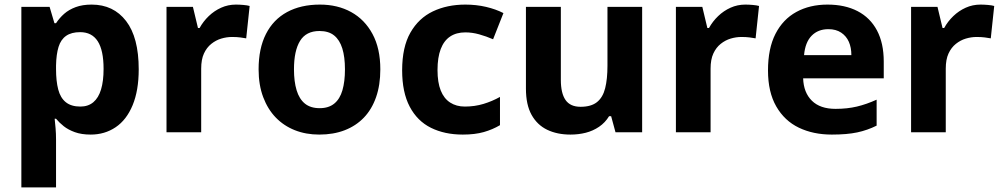

<svg xmlns="http://www.w3.org/2000/svg" viewBox="-20 -576 4361 836"><path d="M379 -556Q474 -556 529 -484.5Q584 -413 584 -274Q584 -182 557.5 -118Q531 -54 483.5 -22Q436 10 375 10Q335 10 306 -0.5Q277 -11 257.5 -26.5Q238 -42 224 -59H218Q220 -41 222 -17.5Q224 6 224 31V240H73V-546H196L217 -475H224Q239 -498 259.5 -516Q280 -534 309.5 -545Q339 -556 379 -556ZM329 -436Q291 -436 268 -420Q245 -404 235 -372Q225 -340 224 -291V-275Q224 -223 233.5 -186.5Q243 -150 266.5 -131Q290 -112 330 -112Q364 -112 386.5 -131Q409 -150 420 -186.5Q431 -223 431 -276Q431 -357 405.5 -396.5Q380 -436 329 -436Z M1007 -556Q1022 -556 1039.5 -554.5Q1057 -553 1067 -550L1052 -409Q1041 -411 1026 -413Q1011 -415 990 -415Q967 -415 943.5 -408Q920 -401 900 -385Q880 -369 868 -343Q856 -317 856 -277V0H705V-546H820L842 -454H849Q865 -483 889 -506Q913 -529 943 -542.5Q973 -556 1007 -556Z M1636 -274Q1636 -206 1617.5 -153Q1599 -100 1564.5 -64Q1530 -28 1481 -9Q1432 10 1370 10Q1312 10 1264 -9Q1216 -28 1181 -64Q1146 -100 1126 -153Q1106 -206 1106 -274Q1106 -365 1138 -428Q1170 -491 1230 -523.5Q1290 -556 1373 -556Q1450 -556 1509 -523.5Q1568 -491 1602 -428Q1636 -365 1636 -274ZM1260 -274Q1260 -221 1271.5 -183Q1283 -145 1307.5 -125Q1332 -105 1372 -105Q1411 -105 1435.5 -125Q1460 -145 1471 -183Q1482 -221 1482 -274Q1482 -328 1470.5 -365Q1459 -402 1435 -421.5Q1411 -441 1371 -441Q1313 -441 1286.5 -398Q1260 -355 1260 -274Z M1995 10Q1916 10 1856.5 -19.5Q1797 -49 1764 -111.5Q1731 -174 1731 -270Q1731 -371 1767 -434Q1803 -497 1865 -526.5Q1927 -556 2006 -556Q2054 -556 2096.5 -546Q2139 -536 2172 -519L2127 -405Q2097 -418 2066.5 -426.5Q2036 -435 2006 -435Q1967 -435 1940 -417Q1913 -399 1899 -362.5Q1885 -326 1885 -271Q1885 -217 1899 -182Q1913 -147 1940 -129.5Q1967 -112 2004 -112Q2047 -112 2085 -123.5Q2123 -135 2157 -154V-31Q2125 -12 2086.5 -1Q2048 10 1995 10Z M2776 -546V0H2660L2641 -70H2632Q2615 -42 2588.5 -24Q2562 -6 2530.5 2Q2499 10 2464 10Q2406 10 2362.5 -11Q2319 -32 2294.5 -76Q2270 -120 2270 -190V-546H2422V-228Q2422 -170 2442.5 -140.5Q2463 -111 2508 -111Q2554 -111 2579.5 -131.5Q2605 -152 2615 -192Q2625 -232 2625 -290V-546Z M3225 -556Q3240 -556 3257.5 -554.5Q3275 -553 3285 -550L3270 -409Q3259 -411 3244 -413Q3229 -415 3208 -415Q3185 -415 3161.5 -408Q3138 -401 3118 -385Q3098 -369 3086 -343Q3074 -317 3074 -277V0H2923V-546H3038L3060 -454H3067Q3083 -483 3107 -506Q3131 -529 3161 -542.5Q3191 -556 3225 -556Z M3583 -556Q3659 -556 3714 -527.5Q3769 -499 3798.5 -443.5Q3828 -388 3828 -308V-235H3477Q3479 -173 3515 -137.5Q3551 -102 3618 -102Q3669 -102 3711 -112Q3753 -122 3797 -142V-29Q3757 -9 3712.5 0.5Q3668 10 3602 10Q3521 10 3458.5 -20Q3396 -50 3360 -112.5Q3324 -175 3324 -269Q3324 -365 3356.5 -428.5Q3389 -492 3447.5 -524Q3506 -556 3583 -556ZM3587 -449Q3542 -449 3514 -420.5Q3486 -392 3481 -336H3687Q3687 -369 3676 -394Q3665 -419 3642.5 -434Q3620 -449 3587 -449Z M4249 -556Q4264 -556 4281.5 -554.5Q4299 -553 4309 -550L4294 -409Q4283 -411 4268 -413Q4253 -415 4232 -415Q4209 -415 4185.5 -408Q4162 -401 4142 -385Q4122 -369 4110 -343Q4098 -317 4098 -277V0H3947V-546H4062L4084 -454H4091Q4107 -483 4131 -506Q4155 -529 4185 -542.5Q4215 -556 4249 -556Z"/></svg>

Font: Noto Sans Lao
Style: Bold
Weight: 700
Designer: Monotype Design Team
Foundry: Monotype Imaging Inc.
Version: Version 2.003